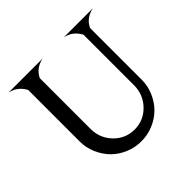

<svg xmlns="http://www.w3.org/2000/svg" viewBox="-183 -923 1121 1121"><g transform="rotate(-45 377.5 -363.0)"><path d="M29.3 -737.8Q29.3 -737.8 311.5 -737.8Q246.1 -724.1 219.7 -669.9L218.8 -665.5V-243.2Q221.2 -170.4 270.5 -119.1Q323.2 -64.5 398.4 -64.5Q473.6 -64.5 526.4 -119.1Q575.7 -170.4 578.6 -243.2V-665.5L577.6 -669.4Q546.4 -726.1 485.8 -737.8H726.1Q660.6 -724.1 634.3 -669.9L633.3 -665.5V-243.2V-241.7Q633.3 -189.9 613 -143.1Q592.8 -96.2 559.1 -62Q524.9 -27.8 477.5 -7.8Q430.2 12.2 377.9 12.2Q325.7 12.2 278.3 -7.8Q231 -27.8 196.8 -62Q163.1 -96.2 142.6 -143.1Q122.1 -189.9 122.1 -241.7V-243.2V-665.5L121.1 -669.4Q89.8 -726.1 29.3 -737.8Z"/></g></svg>

Font: Modern Antiqua
Style: Regular
Weight: 500
Version: Version 1.0